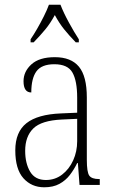

<svg xmlns="http://www.w3.org/2000/svg" viewBox="-20 -786 486 816"><path d="M168 10Q114 10 79.5 -28.5Q45 -67 45 -147Q45 -225 92.5 -262.5Q140 -300 239 -304L308 -307V-371Q308 -442 288 -477.5Q268 -513 211 -513Q157 -513 135 -483Q113 -453 113 -393Q80 -393 80 -441Q80 -482 113.5 -512.5Q147 -543 213 -543Q282 -543 315.5 -502.5Q349 -462 349 -372V-107Q349 -54 359.5 -39.5Q370 -25 401 -25H404V0H318L311 -93H308Q295 -66 277 -42.5Q259 -19 232.5 -4.5Q206 10 168 10ZM175 -21Q214 -21 244 -44Q274 -67 291 -104.5Q308 -142 308 -186V-281L243 -278Q156 -274 121.5 -240Q87 -206 87 -145Q87 -92 108 -56.5Q129 -21 175 -21ZM110 -619Q123 -638 138 -664Q153 -690 166.5 -717Q180 -744 188 -766H237Q250 -732 273 -690Q296 -648 315 -619V-606H302Q273 -636 252.5 -661.5Q232 -687 213 -722Q194 -687 173 -661.5Q152 -636 123 -606H110Z"/></svg>

Font: Noto Serif Sinhala Condensed ExtraLight
Style: Regular
Weight: 200
Width: 3
Designer: Jelle Bosma - Monotype Design Team
Foundry: Monotype Imaging Inc.
Version: Version 2.007; ttfautohint (v1.8.4.7-5d5b)